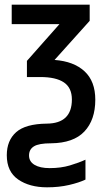

<svg xmlns="http://www.w3.org/2000/svg" viewBox="-20 -560 465 820"><path d="M181 240Q106 240 57.5 206.5Q9 173 9 103Q9 40 49 4.5Q89 -31 180 -32Q287 -33 287 -135Q287 -185 253 -208Q219 -231 152 -231H95V-300L234 -457H30V-540H363V-471L213 -304Q295 -298 341 -255.5Q387 -213 387 -134Q387 -48 340.5 1.5Q294 51 198 52Q146 52 125 65Q104 78 104 104Q104 130 127.5 144Q151 158 192 158Q240 158 278.5 146.5Q317 135 345 122V207Q318 220 275 230Q232 240 181 240Z"/></svg>

Font: Noto Sans Condensed Medium
Style: Regular
Weight: 500
Width: 3
Designer: Monotype Design Team
Foundry: Monotype Imaging Inc.
Version: Version 2.013; ttfautohint (v1.8.4.7-5d5b)